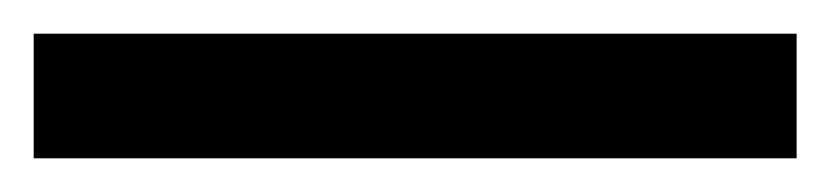

<svg xmlns="http://www.w3.org/2000/svg" viewBox="-23 -854 493 114"><path d="M450 -760H-3V-834H450Z"/></svg>

Font: Noto Sans Ethiopic ExtraCondensed Medium
Style: Regular
Weight: 500
Width: 2
Designer: Monotype Design Team
Foundry: Monotype Imaging Inc.
Version: Version 2.102; ttfautohint (v1.8.4.7-5d5b)